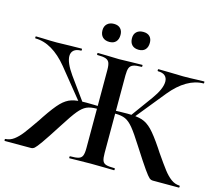

<svg xmlns="http://www.w3.org/2000/svg" viewBox="-124 -955 1261 1100"><g transform="rotate(15 507.0 -405.0)"><path d="M374 -12Q409 -12 425 -17Q441 -22 447 -36.5Q453 -51 453 -81V-544Q453 -574 447 -588Q441 -602 425 -607.5Q409 -613 375 -613Q373 -613 373 -619Q373 -625 375 -625L430 -624Q474 -622 501 -622Q532 -622 582 -624L639 -625Q641 -625 641 -619Q641 -613 639 -613Q605 -613 589 -607Q573 -601 567 -586.5Q561 -572 561 -542V-81Q561 -51 566.5 -36.5Q572 -22 588 -17Q604 -12 639 -12Q641 -12 641 -6Q641 0 639 0Q602 0 581 -1L501 -2L428 -1Q409 0 374 0Q372 0 372 -6Q372 -12 374 -12ZM-9 -12Q18 -13 41 -30Q64 -47 86 -75.5Q108 -104 150 -165L165 -188Q210 -255 238.5 -284Q267 -313 298 -323Q329 -333 385 -333Q425 -333 494 -330L492 -312Q483 -313 473 -314Q463 -315 453 -315Q415 -315 392 -304.5Q369 -294 345 -265Q321 -236 278 -168Q225 -85 200.5 -50.5Q176 -16 166.5 -8Q157 0 145 0H-9Q-12 0 -12 -6Q-12 -12 -9 -12ZM8 -613Q6 -613 6 -619Q6 -625 8 -625L51 -624Q93 -622 132 -622Q162 -622 214 -624L280 -625Q282 -625 282 -619Q282 -613 280 -613Q251 -613 236.5 -600.5Q222 -588 222 -566Q222 -527 267 -463L366 -326L349 -317L200 -501Q155 -556 106.5 -584.5Q58 -613 8 -613ZM736 -168Q693 -236 669 -265Q645 -294 622 -304.5Q599 -315 561 -315Q551 -315 541.5 -314Q532 -313 523 -312L522 -330Q588 -333 629 -333Q685 -333 716 -323Q747 -313 775.5 -284Q804 -255 849 -188L864 -165Q906 -104 928 -75.5Q950 -47 973 -30Q996 -13 1023 -12Q1026 -12 1026 -6Q1026 0 1023 0H869Q857 0 847.5 -8Q838 -16 813.5 -50.5Q789 -85 736 -168ZM648 -326 744 -458Q791 -523 791 -566Q791 -588 777 -600.5Q763 -613 735 -613Q732 -613 732 -619Q732 -625 735 -625L800 -624Q852 -622 882 -622Q921 -622 963 -624L1006 -625Q1008 -625 1008 -619Q1008 -613 1006 -613Q956 -613 907.5 -584.5Q859 -556 814 -501L665 -317ZM367 -758Q367 -782 382 -796Q397 -810 422 -810Q447 -810 460.5 -796Q474 -782 474 -758Q474 -732 460.5 -717.5Q447 -703 422 -703Q396 -703 381.5 -717.5Q367 -732 367 -758ZM542 -758Q542 -782 556.5 -795.5Q571 -809 596 -809Q621 -809 634.5 -795.5Q648 -782 648 -758Q648 -732 634.5 -717.5Q621 -703 596 -703Q570 -703 556 -717.5Q542 -732 542 -758Z"/></g></svg>

Font: Cormorant Unicase
Style: Bold
Weight: 700
Designer: Christian Thalmann (Catharsis Fonts)
Foundry: Catharsis Fonts
Version: Version 4.000